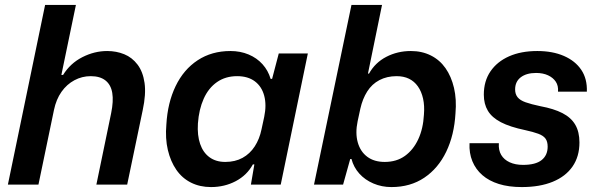

<svg xmlns="http://www.w3.org/2000/svg" viewBox="-20 -749 2428 779"><path d="M12 0 163 -729H288L229 -445H236Q265 -492 314 -517Q363 -542 415 -542Q452 -542 484 -529Q516 -516 538 -487Q560 -458 566.5 -412.5Q573 -367 559 -302L496 0H371L431 -290Q441 -339 435.5 -372Q430 -405 408 -422.5Q386 -440 348 -440Q313 -440 282 -423.5Q251 -407 229.5 -376.5Q208 -346 199 -303L136 0Z M836 10Q791 10 755 -8Q719 -26 695.5 -60Q672 -94 661 -140.5Q650 -187 655 -244Q660 -332 692.5 -399.5Q725 -467 782 -504.5Q839 -542 915 -542Q955 -542 988.5 -528Q1022 -514 1045 -488.5Q1068 -463 1078 -429H1084L1111 -532H1229L1119 0H998L1012 -82H1006Q982 -38 936.5 -14Q891 10 836 10ZM894 -92Q934 -92 964 -108.5Q994 -125 1013.5 -155Q1033 -185 1041 -224L1052 -275Q1062 -323 1052 -360.5Q1042 -398 1014 -419Q986 -440 942 -440Q895 -440 860.5 -416Q826 -392 806.5 -348.5Q787 -305 783 -248Q780 -200 792 -165Q804 -130 830 -111Q856 -92 894 -92Z M1568 10Q1529 10 1495 -4.5Q1461 -19 1438 -44.5Q1415 -70 1406 -104H1401L1372 0H1254L1406 -729H1530L1473 -451L1477 -450Q1502 -495 1547.5 -518.5Q1593 -542 1647 -542Q1692 -542 1728 -524Q1764 -506 1787.5 -472.5Q1811 -439 1822 -392.5Q1833 -346 1828 -289Q1823 -201 1790.5 -133.5Q1758 -66 1701.5 -28Q1645 10 1568 10ZM1541 -92Q1589 -92 1623 -116.5Q1657 -141 1677 -184Q1697 -227 1700 -284Q1703 -320 1696.5 -349Q1690 -378 1675.5 -398.5Q1661 -419 1639.5 -429.5Q1618 -440 1589 -440Q1550 -440 1519.5 -424Q1489 -408 1470 -378Q1451 -348 1442 -308L1431 -257Q1421 -209 1431.5 -171.5Q1442 -134 1470 -113Q1498 -92 1541 -92Z M2097 10Q2044 10 2004 -2.5Q1964 -15 1937 -38.5Q1910 -62 1896.5 -95Q1883 -128 1885 -168H2004Q2002 -140 2013.5 -120.5Q2025 -101 2048 -90.5Q2071 -80 2102 -80Q2153 -80 2177.5 -99.5Q2202 -119 2202 -154Q2202 -175 2193 -187Q2184 -199 2163.5 -206.5Q2143 -214 2111 -221Q2049 -234 2012.5 -253Q1976 -272 1959.5 -299.5Q1943 -327 1943 -365Q1943 -420 1970 -459.5Q1997 -499 2045.5 -520.5Q2094 -542 2160 -542Q2222 -542 2268 -522Q2314 -502 2338.5 -465.5Q2363 -429 2361 -377H2244Q2246 -401 2235 -417.5Q2224 -434 2203.5 -443.5Q2183 -453 2155 -453Q2116 -453 2093 -435.5Q2070 -418 2070 -386Q2070 -367 2080 -354.5Q2090 -342 2112.5 -334Q2135 -326 2173 -318Q2227 -308 2262 -290Q2297 -272 2314 -243Q2331 -214 2331 -171Q2331 -114 2303 -73.5Q2275 -33 2222.5 -11.5Q2170 10 2097 10Z"/></svg>

Font: Mona Sans ExtraLight SemiBold
Style: Italic
Weight: 600
Italic angle: -11.6951°
Version: Version 2.000